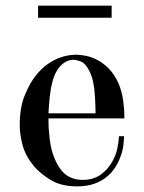

<svg xmlns="http://www.w3.org/2000/svg" viewBox="-20 -647 511 681"><path d="M421 -227H152V-218Q152 -188 156.5 -152Q161 -116 172 -89Q189 -46 213.5 -27.5Q238 -9 274 -9Q312 -9 338.5 -28.5Q365 -48 380 -77Q391 -97 396 -120Q401 -143 402 -164H420Q420 -153 417.5 -131Q415 -109 404 -83Q398 -67 386.5 -50Q375 -33 357 -18.5Q339 -4 313.5 5Q288 14 254 14Q197 14 160 -8.5Q123 -31 100 -58Q71 -93 60.5 -131Q50 -169 50 -203Q50 -266 68 -309.5Q86 -353 107 -379Q127 -404 147.5 -418.5Q168 -433 187 -440.5Q206 -448 222 -450.5Q238 -453 249 -453Q264 -453 284.5 -449Q305 -445 326 -434Q347 -423 366.5 -403Q386 -383 400 -352Q412 -324 416.5 -293Q421 -262 421 -236ZM152 -245H319Q318 -305 313.5 -338Q309 -371 298 -393Q284 -422 267.5 -428.5Q251 -435 240 -435Q232 -435 221.5 -431.5Q211 -428 200.5 -419Q190 -410 180.5 -394Q171 -378 165 -353Q159 -330 156 -299Q153 -268 152 -245ZM376 -584H115V-627H376Z"/></svg>

Font: EIisabethische
Style: Book
Weight: 400
Designer: Salychow
Version: Version 1.3